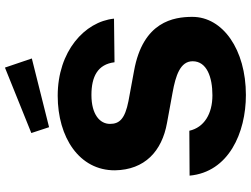

<svg xmlns="http://www.w3.org/2000/svg" viewBox="-136 -844 990 757"><g transform="rotate(-90 358.5 -465.0)"><path d="M471 -940 213 -836 236 -766 507 -834ZM363 10C542 10 671 -81 671 -201C671 -274 653 -396 458 -431L339 -453C268 -467 249 -489 249 -526C249 -565 285 -599 363 -599C436 -599 484 -574 492 -508L664 -510C652 -626 535 -732 360 -732C196 -732 65 -647 66 -506C68 -389 141 -321 253 -301L373 -279C439 -267 496 -249 496 -200C496 -144 433 -122 362 -122C288 -122 235 -155 222 -213L45 -212C59 -58 214 10 363 10Z"/></g></svg>

Font: United Sans ExtraBold
Style: Regular
Weight: 800
Designer: Pablo Impallari, Rodrigo Fuenzalida (Modified by Dan O. Williams)
Version: Version 1.000;PS 001.000;hotconv 1.0.88;makeotf.lib2.5.64775